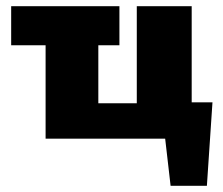

<svg xmlns="http://www.w3.org/2000/svg" viewBox="-20 -447 719 619"><path d="M421 0V-427H598V0ZM16 -301V-427H365V-301ZM220 0V-114H510V0ZM127 0V-427H297V0ZM512 0V-117H665L591 0ZM530 152 499 -117H665L647 152Z"/></svg>

Font: Ysabeau Infant Black
Style: Regular
Weight: 900
Designer: Christian Thalmann (Catharsis Fonts)
Version: Version 2.001;gftools[0.9.30]; featfreeze: ss01,ss02,lnum